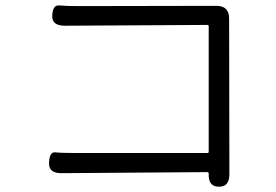

<svg xmlns="http://www.w3.org/2000/svg" viewBox="-20 -699 1040 724"><path d="M805 5Q765 5 767 -44Q767 -50 762 -50L211 -46Q162 -46 165 -87Q167 -127 188.5 -124.5Q210 -122 270 -122H762Q767 -122 767 -127V-600Q767 -605 762 -605L224 -602Q175 -602 177 -641Q179 -681 203.5 -678.5Q228 -676 281 -676L796 -677Q844 -677 844 -629L845 -42Q845 6 805 5Z"/></svg>

Font: Resource Han Rounded KR Normal
Style: Regular
Weight: 350
Designer: Cyano Hao (round all glyphs); Ryoko NISHIZUKA 西塚涼子 (kana, bopomofo & ideographs); Paul D. Hunt (Latin, Greek & Cyrillic)
Foundry: Cyano Hao
Version: 0.990